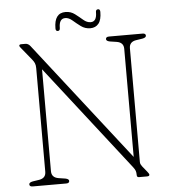

<svg xmlns="http://www.w3.org/2000/svg" viewBox="-57 -890 848 942"><g transform="rotate(-5 367.0 -419.0)"><path d="M246.5 -11.5Q246.5 0 231 0H66Q50 0 50 -11.5Q50 -21 68 -24.5L100.5 -29.5Q133.5 -35 133.5 -66.5V-577Q133.5 -592 129.2 -601.5Q125 -611 117.5 -620L69 -679.5Q60.5 -688.5 60.5 -693.5Q60.5 -700 71 -700H90.5Q104.5 -700 114.5 -687.5L572 -101V-633.5Q572 -665 538 -670.5L505 -675.5Q487 -679 487 -688.5Q487 -700 503 -700H668Q683.5 -700 683.5 -688.5Q683.5 -679 665.5 -675.5L633 -670.5Q600 -665 600 -633.5V-74Q600 -67 602.5 -62Q605 -57 609 -51.5L632.5 -22.5Q641 -12 641 -7.5Q641 0 629 0H589.5Q579 0 579 -10.5Q579 -23.5 576.2 -31.8Q573.5 -40 564 -52L161.5 -568.5V-66.5Q161.5 -35 196 -29.5L228.5 -24.5Q246.5 -21 246.5 -11.5ZM415.5 -748.5Q389.5 -748.5 369.2 -763.5Q349 -778.5 331.5 -793.8Q314 -809 296.5 -809Q266 -809 266 -763Q266 -749 255 -749Q244.5 -749 244.5 -762.5Q244.5 -838.5 300.5 -838.5Q326.5 -838.5 346.5 -823.2Q366.5 -808 383.8 -793Q401 -778 419.5 -778Q449.5 -778 449.5 -823.5Q449 -838 461 -838Q471 -838 471 -824Q471 -785 456.2 -766.8Q441.5 -748.5 415.5 -748.5Z"/></g></svg>

Font: Fraunces 72pt S100 Thin
Style: Regular
Weight: 100
Version: Version 1.000; ttfautohint (v1.8.3)